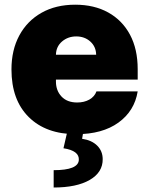

<svg xmlns="http://www.w3.org/2000/svg" viewBox="-20 -573 648 834"><path d="M311.1 9.9Q180 9.9 104.9 -64.5Q29.8 -138.8 29.8 -271.3Q29.8 -355.8 63.9 -419Q98 -482.2 160.2 -517.4Q222.3 -552.6 306.8 -552.6Q389.2 -552.6 450.1 -518.8Q511 -485.1 544.6 -422.4Q578.1 -359.7 578.1 -272.7V-227.3H223V-218.8Q223 -179.3 247.3 -153.6Q271.7 -127.8 315.3 -127.8Q345.5 -127.8 368.1 -140.4Q390.6 -153.1 399.1 -176.1H578.1Q564.3 -90.9 494.5 -40.5Q424.7 9.9 311.1 9.9ZM223 -335.2H397.7Q397 -370.4 372.3 -392.6Q347.7 -414.8 311.1 -414.8Q275.2 -414.8 249.5 -392.8Q223.7 -370.7 223 -335.2ZM272.7 -2.8H342.3L336.6 29.8Q378.9 36.2 402.3 59.7Q425.8 83.1 426.1 117.9Q426.8 175.4 369.9 208.5Q312.9 241.5 213.1 241.5V166.2Q319.6 166.2 322.4 122.2Q325.3 81.7 255.7 71Z"/></svg>

Font: Inter UI Black
Style: Regular
Weight: 900
Designer: Rasmus Andersson
Foundry: rsms
Version: 3.2;8d6f07862